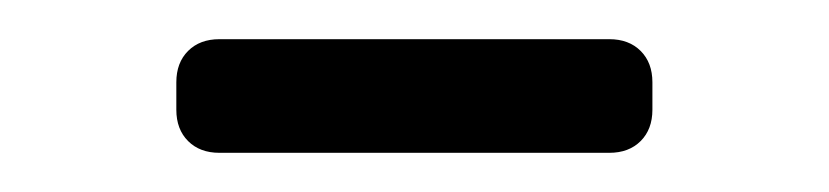

<svg xmlns="http://www.w3.org/2000/svg" viewBox="-20 -700 423 98"><path d="M70 -644V-658Q70 -668 76 -674Q82 -680 92 -680H291Q301 -680 307 -674Q313 -668 313 -658V-644Q313 -634 307 -628Q301 -622 291 -622H92Q82 -622 76 -628Q70 -634 70 -644Z"/></svg>

Font: Rubik
Style: Regular
Weight: 300
Designer: Hubert & Fischer
Foundry: Hubert & Fischer
Version: Version 1.100